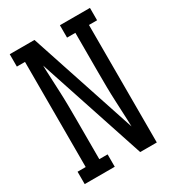

<svg xmlns="http://www.w3.org/2000/svg" viewBox="-178 -838 855 941"><g transform="rotate(-30 250.0 -367.5)"><path d="M23 0V-70H69V-665H23V-735H163L363 -130Q363 -139 362.5 -148Q362 -157 362 -165L357 -276Q355 -317 354.5 -358.5Q354 -400 354 -441V-665H307V-735H477V-665H431V0H337L137 -605Q137 -596 137.5 -587Q138 -578 138 -570L143 -459Q145 -418 145.5 -376.5Q146 -335 146 -294V-70H193V0Z"/></g></svg>

Font: Iosevka Gothic
Style: Regular
Weight: 400
Monospace: yes
Designer: Belleve Invis
Foundry: Belleve Invis
Version: Version 15.5.1; ttfautohint (v1.8.4)